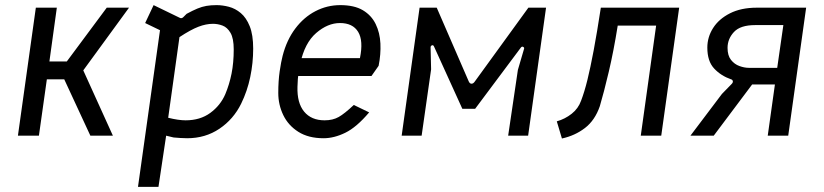

<svg xmlns="http://www.w3.org/2000/svg" viewBox="-20 -530 3219 750"><path d="M50 0 120 -500H202L173 -290H241L397 -500H484L295 -241L289 -291L421 0H333L231 -220H163L132 0Z M519 200 605 -412 547 -440 580 -510 681 -461Q689 -456 696 -463L709 -476Q733 -489 751 -496.5Q769 -504 786.5 -507Q804 -510 826 -510Q849 -510 874 -503.5Q899 -497 920.5 -479Q942 -461 955.5 -427.5Q969 -394 969 -340Q969 -284 957.5 -229Q946 -174 922 -125Q892 -64 837 -27Q782 10 711 10Q696 10 684 9Q672 8 658 7L629 0L599 200ZM705 -60Q762 -60 801.5 -89Q841 -118 860 -162Q876 -200 884.5 -242.5Q893 -285 893 -337Q893 -380 880.5 -401.5Q868 -423 849.5 -430Q831 -437 812 -437Q785 -437 755 -425.5Q725 -414 681 -385L637 -70Q677 -60 705 -60Z M1244 10Q1185 10 1145.5 -15Q1106 -40 1086.5 -80.5Q1067 -121 1067 -167Q1067 -214 1072.5 -251.5Q1078 -289 1084 -312Q1100 -374 1133.5 -418.5Q1167 -463 1212.5 -486.5Q1258 -510 1309 -510Q1364 -510 1397.5 -490Q1431 -470 1447.5 -436Q1464 -402 1466 -360Q1468 -318 1459 -273L1431 -233H1129L1138 -303H1386Q1400 -371 1379 -405.5Q1358 -440 1308 -440Q1260 -440 1215 -401Q1170 -362 1153 -282Q1149 -261 1146 -243.5Q1143 -226 1142 -191Q1140 -128 1168 -94Q1196 -60 1248 -60Q1280 -60 1303 -73Q1326 -86 1362 -120L1422 -91Q1373 -33 1329 -11.5Q1285 10 1244 10Z M1549 0 1619 -500H1686L1811 -212Q1815 -203 1822 -203Q1829 -203 1835 -212L2044 -500H2113L2043 0H1965L2003 -257L2027 -339Q2029 -344 2023.5 -347Q2018 -350 2013 -342L1836 -105H1786L1676 -347Q1673 -355 1667.5 -353Q1662 -351 1662 -345L1664 -259L1627 0Z M2175 11 2155 -56Q2187 -65 2213 -85.5Q2239 -106 2250 -137Q2263 -171 2274.5 -217.5Q2286 -264 2299 -333Q2312 -402 2327 -500H2633L2563 0H2483L2543 -430H2393Q2377 -330 2358 -249.5Q2339 -169 2323 -115Q2304 -60 2265 -30Q2226 0 2175 11Z M2677 0 2800 -163 2838 -202Q2844 -208 2842.5 -213.5Q2841 -219 2836 -220Q2796 -234 2769.5 -262.5Q2743 -291 2743 -344Q2743 -385 2765.5 -420.5Q2788 -456 2831.5 -478Q2875 -500 2936 -500H3129L3059 0H2979L3007 -200H2918L2768 0ZM2905 -265H3016L3040 -432H2930Q2872 -432 2847 -405Q2822 -378 2822 -343Q2822 -313 2835.5 -296Q2849 -279 2868.5 -272Q2888 -265 2905 -265Z"/></svg>

Font: Finlandica
Style: Italic
Weight: 400
Italic angle: -8°
Designer: Niklas Ekholm, Juho Hiilivirta, Jaakko Suomalainen
Foundry: Helsinki Type Studio
Version: Version 1.064